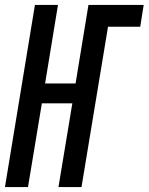

<svg xmlns="http://www.w3.org/2000/svg" viewBox="-32 -755 600 775"><path d="M-12 0 109 -735H202L150 -418H273L325 -735H548L534 -647H404L297 0H204L260 -338H137L81 0Z"/></svg>

Font: Iosevka Semibold Oblique
Style: Regular
Weight: 600
Italic angle: -9°
Monospace: yes
Designer: Belleve Invis
Foundry: Belleve Invis
Version: Version 32.5.0; ttfautohint (v1.8.4)